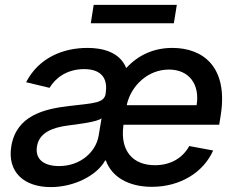

<svg xmlns="http://www.w3.org/2000/svg" viewBox="-20 -747 961 779"><path d="M186.1 12.1C280.5 12.1 372.9 -34.8 406.6 -95.9H409.4C433.2 -29.5 501.1 11 596.2 11C711.3 11 805.4 -47.6 844.8 -136.4L747.9 -154.5C719.5 -103 669 -76.7 608.7 -76.7C519.5 -76.7 467.3 -133.9 480.5 -236.5L481.2 -240.8H869.3L875.4 -278.4C907 -475.9 803.3 -552.6 679.3 -552.6C604 -552.6 540.8 -523.8 492.2 -470.9C464.8 -539.1 389.9 -552.6 335.2 -552.6C235.4 -552.6 137.4 -512.8 85.9 -413.4L181.1 -390.6C203.8 -429.3 250.4 -466.6 321.4 -466.6C389.6 -466.6 418.7 -430.4 408.7 -369V-366.5C402 -328.5 361.9 -328.8 262.4 -317.1C157 -305 46.9 -277.7 25.9 -154.1C8.5 -47.2 79.2 12.1 186.1 12.1ZM130 -152.7C138.8 -209.5 193.9 -229.8 256.4 -237.9C291.2 -242.5 374.3 -251.8 392 -267L380.3 -196.7C369.7 -132.1 307.9 -73.2 219.5 -73.2C159.4 -73.2 121.4 -100.1 130 -152.7ZM348.4 -652.7H685.4L697.4 -727.3H360.1ZM494.7 -320.3 495 -324.2C512.8 -399.5 579.9 -464.8 665.5 -464.8C747.9 -464.8 791.5 -403.8 777.7 -320.3Z"/></svg>

Font: Margiela Sans Medium
Style: Italic
Weight: 500
Italic angle: -9.39999°
Designer: Stefan Endress, Andreas Faust
Version: Version 1.100;FEAKit 1.0